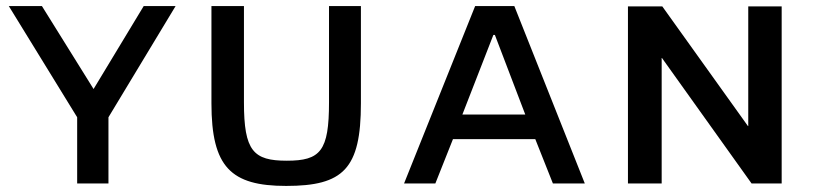

<svg xmlns="http://www.w3.org/2000/svg" viewBox="-20 -604 2702 632"><path d="M453 -584 288 -311 118 -584H9L234 -218V0H337V-218L558 -584Z M922 8C1110 8 1168 -48 1168 -264V-584H1063V-267C1063 -107 1035 -75 924 -75C814 -75 783 -107 783 -267V-584H676V-264C676 -54 740 8 922 8Z M1310 0H1413L1471 -146H1742L1800 0H1905L1673 -584H1544ZM1502 -227 1604 -489H1609L1709 -227Z M2047 0H2158V-413H2159L2454 0H2553V-583H2443V-189H2442L2160 -583H2047Z"/></svg>

Font: Saira UNSAM Medium SC
Style: Regular
Weight: 500
Designer: Hector Gatti with collaboration of the Omnibus-Type team
Foundry: Omnibus-Type
Version: Version 1.072;PS 001.072;hotconv 1.0.88;makeotf.lib2.5.64775